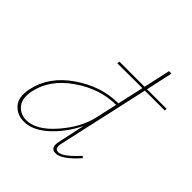

<svg xmlns="http://www.w3.org/2000/svg" viewBox="-192 -850 991 991"><g transform="rotate(45 304.0 -354.0)"><path d="M462 -552 351 -53Q341 -11 371 -11Q404 -11 473 -87L482 -79Q410 3 365 3Q322 3 336 -54L367 -199Q327 -116 262.5 -56.5Q198 3 133 3Q84 3 53 -31.5Q22 -66 36 -135Q60 -252 173.5 -330.5Q287 -409 412 -409L444 -552L262 -551L263 -565H447L479 -711H497L465 -565H608L607 -552ZM136 -11Q210 -11 286.5 -99Q363 -187 383 -278L409 -395Q291 -395 182.5 -319.5Q74 -244 52 -135Q40 -74 67 -42.5Q94 -11 136 -11Z"/></g></svg>

Font: EauTest Thin
Style: Italic
Weight: 250
Italic angle: -12°
Designer: Christian Thalmann (Catharsis Fonts)
Version: Version 0.001;PS 000.001;hotconv 1.0.88;makeotf.lib2.5.64775